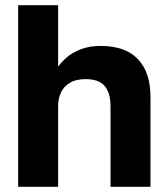

<svg xmlns="http://www.w3.org/2000/svg" viewBox="-20 -720 645 740"><path d="M50 0V-700H204V-463Q216 -480 237 -498.5Q258 -517 291 -530Q324 -543 368 -543Q463 -543 511.5 -492Q560 -441 560 -347V0H406V-310Q406 -362 383.5 -388.5Q361 -415 310 -415Q273 -415 249.5 -401Q226 -387 215 -363.5Q204 -340 204 -310V0Z"/></svg>

Font: Golos Text
Style: Bold
Weight: 700
Designer: A.Korolkova, Vitaly Kuzmin
Foundry: ParaType Ltd
Version: Version 2.004